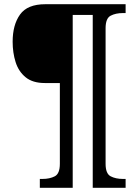

<svg xmlns="http://www.w3.org/2000/svg" viewBox="-20 -780 657 911"><path d="M169 111V69H182Q216 69 240 56.5Q264 44 264 -3V-386H193Q135 -386 101.5 -413.5Q68 -441 54 -485.5Q40 -530 40 -582Q40 -662 75 -711Q110 -760 195 -760H576V-718H563Q529 -718 505 -705.5Q481 -693 481 -646V-3Q481 44 505 56.5Q529 69 563 69H576V111H420V-709H325V111Z"/></svg>

Font: Noto Serif Dives Akuru
Style: Regular
Weight: 400
Designer: Fernando Caro
Foundry: Fernando Caro
Version: Version 2.000; ttfautohint (v1.8.4.7-5d5b)